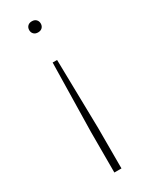

<svg xmlns="http://www.w3.org/2000/svg" viewBox="-180 -528 585 749"><g transform="rotate(-30 112.0 -154.0)"><path d="M96 182V0L102 -310H122L128 0V182ZM112 -440Q100 -440 93 -447Q86 -454 86 -465Q86 -476 93 -483Q100 -490 112 -490Q124 -490 131 -483Q138 -476 138 -465Q138 -454 131 -447Q124 -440 112 -440Z"/></g></svg>

Font: Gantari Thin
Style: Regular
Weight: 250
Designer: Anugrah Pasau
Foundry: Lafontype
Version: Version 1.000